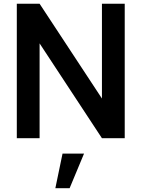

<svg xmlns="http://www.w3.org/2000/svg" viewBox="-20 -740 758 1028"><path d="M314.8 82.5 276.4 267.5H352.8L429.9 82.5ZM70 0V-720H192L525.8 -212.5V-720H647.8V0H525.8L192 -507.7V0Z"/></svg>

Font: Hauora
Style: Regular
Weight: 400
Designer: Wayne Shih
Foundry: WCYS
Version: Version 1.001